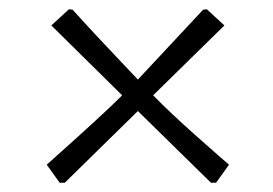

<svg xmlns="http://www.w3.org/2000/svg" viewBox="-20 -445 590 415"><path d="M427 -425 465 -390 311 -239Q348 -201 405.5 -150Q463 -99 475 -89L447 -50H436L278 -205L120 -50H109L81 -89Q211 -205 244 -239L91 -390L129 -425L137 -424Q180 -376 278 -273L419 -424Z"/></svg>

Font: Almendra
Style: Italic
Weight: 400
Italic angle: -12°
Designer: Ana Sanfelippo
Foundry: Ana Sanfelippo
Version: Version 1.004